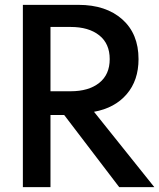

<svg xmlns="http://www.w3.org/2000/svg" viewBox="-20 -770 656 790"><path d="M74.1 -750H303.2Q415.9 -750 483 -690.5Q550 -630.9 550 -526.8Q550 -439.1 501.1 -382.3Q452.3 -325.5 366.8 -310L615 0H470.5L244.1 -296.8H187.7V0H74.1ZM187.7 -659.1V-394.5H270.5Q345 -394.5 388.2 -428.9Q431.4 -463.2 431.4 -526.8Q431.4 -590.5 388.2 -624.8Q345 -659.1 270.5 -659.1Z"/></svg>

Font: Spartan MB SemBd
Style: Regular
Weight: 600
Designer: Matt Bailey, Mirko Velimirovic
Foundry: Matt Bailey
Version: Version 1.005